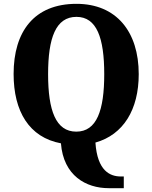

<svg xmlns="http://www.w3.org/2000/svg" viewBox="-20 -745 795 1002"><path d="M547 237H626V176H611C555 176 488 148 478 -1C624 -42 704 -173 704 -358C704 -580 587 -725 379 -725C158 -725 51 -580 51 -359C51 -164 132 -28 298 3C311 172 429 237 547 237ZM378 -58C271 -58 231 -169 231 -358C231 -547 271 -657 379 -657C485 -657 524 -547 524 -358C524 -169 485 -58 378 -58Z"/></svg>

Font: Noto Serif Hebrew SemiCondensed ExtraBold
Style: Regular
Weight: 800
Width: 4
Designer: Monotype Design Team
Foundry: Monotype Imaging Inc.
Version: Version 2.004